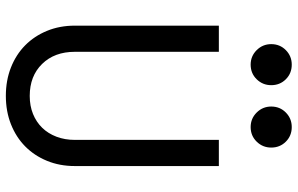

<svg xmlns="http://www.w3.org/2000/svg" viewBox="-196 -786 993 640"><g transform="rotate(90 300.0 -466.5)"><path d="M534 -700H446.8V-220Q446.8 -186.6 436.2 -158.7Q425.6 -130.8 406.4 -111.1Q387.3 -91.5 360.3 -80.5Q333.3 -69.6 300.2 -69.6Q234 -69.6 193.6 -110.9Q153.2 -152.2 153.2 -220V-700H66V-220Q66 -169.3 83.4 -127.1Q100.8 -84.8 131.6 -54.4Q162.4 -24 205.4 -7Q248.4 10 300 10Q351.6 10 394.6 -7Q437.6 -24 468.4 -54.4Q499.2 -84.8 516.6 -127.1Q534 -169.3 534 -220ZM127.6 -874.6Q127.6 -846.2 147.6 -826.1Q167.6 -806 196 -806Q225 -806 244.7 -826.1Q264.4 -846.2 264.4 -874.6Q264.4 -903.6 244.7 -923.3Q225 -943 196 -943Q167.6 -943 147.6 -923.3Q127.6 -903.6 127.6 -874.6ZM335.6 -874.6Q335.6 -846.2 355.6 -826.1Q375.6 -806 404 -806Q433 -806 452.7 -826.1Q472.4 -846.2 472.4 -874.6Q472.4 -903.6 452.7 -923.3Q433 -943 404 -943Q375.6 -943 355.6 -923.3Q335.6 -903.6 335.6 -874.6Z"/></g></svg>

Font: CommitMonoV143 ExtLt
Style: Regular
Weight: 200
Monospace: yes
Designer: Eigil Nikolajsen
Foundry: Eigil Nikolajsen
Version: Version 1.143